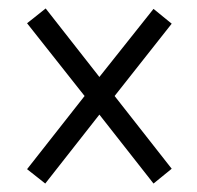

<svg xmlns="http://www.w3.org/2000/svg" viewBox="-20 -585 465 454"><path d="M87 -151 44 -185 180 -358 44 -530 88 -565 215 -403 343 -564 386 -529 251 -358 386 -186 343 -151 215 -314Z"/></svg>

Font: Noto Serif Tamil ExtraCondensed
Style: Regular
Weight: 400
Width: 2
Designer: Indian Type Foundry, Tom Grace, and the Monotype Design Team
Foundry: Monotype Imaging Inc.
Version: Version 2.004